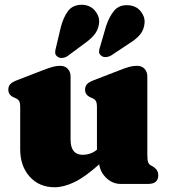

<svg xmlns="http://www.w3.org/2000/svg" viewBox="-20 -774 715 808"><path d="M65 -146V-322.5Q65 -342 60.2 -349.2Q55.5 -356.5 46.5 -360.5L37.5 -364.5Q15 -374.5 15 -396.5Q15 -410.5 23 -419.5Q31 -428.5 50.5 -436L159 -478Q185.5 -488 201.2 -492.5Q217 -497 232.5 -497Q254 -497 265.5 -484.2Q277 -471.5 277 -452V-186.5Q277 -122.5 328.5 -122.5Q343.5 -122.5 358.8 -127.5Q374 -132.5 388 -144V-322.5Q388 -342 383.2 -349.2Q378.5 -356.5 369.5 -360.5L360.5 -364.5Q338 -374.5 338 -396.5Q338 -410.5 346 -419.5Q354 -428.5 373.5 -436L482 -478Q507.5 -488 523.5 -492.5Q539.5 -497 556.5 -497Q577 -497 588.5 -484.2Q600 -471.5 600 -452V-123.5Q600 -100.5 603.2 -91.8Q606.5 -83 614 -78.5L623 -73.5Q646 -60 646 -36.5Q646 0 603.5 0H487.5Q454.5 0 428.5 -24Q402.5 -48 397.5 -82.5Q338.5 -29.5 293.5 -7.8Q248.5 14 210 14Q145 14 105 -30.5Q65 -75 65 -146ZM236 -660Q247 -702 266.5 -727.8Q286 -753.5 323.5 -754Q357 -753.5 377 -732Q397 -710.5 397.5 -684.5Q396.5 -656 381.8 -634.5Q367 -613 334.5 -590L265.5 -539Q255 -531.5 242.8 -530.2Q230.5 -529 222 -535.5Q212.5 -542.5 212.2 -552.5Q212 -562.5 216 -575.5ZM426.5 -664.5Q440 -705 461.2 -729.8Q482.5 -754.5 519.5 -752Q552.5 -750 571.2 -727.5Q590 -705 588.5 -678.5Q586.5 -650 570.5 -629.8Q554.5 -609.5 520 -588.5L448.5 -541Q437.5 -534.5 425.2 -533.8Q413 -533 405 -540.5Q396 -548 396.8 -558Q397.5 -568 402 -580Z"/></svg>

Font: Fraunces 9pt Soft Black
Style: Regular
Weight: 900
Version: Version 1.000;[b76b70a41]